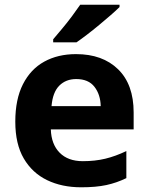

<svg xmlns="http://www.w3.org/2000/svg" viewBox="-20 -786 631 816"><path d="M303 -556Q416 -556 482 -491.5Q548 -427 548 -308V-236H196Q198 -173 233.5 -137Q269 -101 332 -101Q384 -101 427.5 -111.5Q471 -122 517 -144V-29Q476 -9 432 0.5Q388 10 325 10Q243 10 180 -20.5Q117 -51 81 -112.5Q45 -174 45 -269Q45 -364 77.5 -428Q110 -492 168 -524Q226 -556 303 -556ZM304 -450Q260 -450 232 -422Q204 -394 199 -335H408Q407 -384 381.5 -417Q356 -450 304 -450ZM488 -766V-756Q474 -742 451 -722Q428 -702 401.5 -680Q375 -658 349.5 -638.5Q324 -619 305 -606H206V-619Q222 -638 243.5 -663.5Q265 -689 285.5 -716.5Q306 -744 321 -766Z"/></svg>

Font: BC Sans
Style: Bold
Weight: 700
Designer: Monotype Design Team
Province of B.C.
Foundry: Monotype Imaging Inc.
Version: Version 2.000;GOOG;noto-source:20170915:90ef993387c0